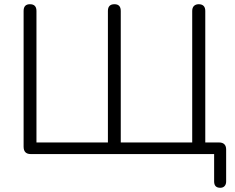

<svg xmlns="http://www.w3.org/2000/svg" viewBox="-20 -731 1116 911"><path d="M996 130V0H126Q92 0 92 -35V-679Q92 -711 122 -711Q153 -711 153 -679V-55H492V-679Q492 -711 523 -711Q553 -711 553 -679V-55H892V-679Q892 -695 900.5 -703Q909 -711 923 -711Q938 -711 946 -703Q954 -695 954 -679V-55H1020Q1036 -55 1044.5 -46.5Q1053 -38 1053 -22V130Q1053 144 1045.5 152Q1038 160 1025 160Q996 160 996 130Z"/></svg>

Font: SN Pro Light
Style: Regular
Weight: 300
Designer: Tobias Whetton
Foundry: Supernotes
Version: Version 1.002